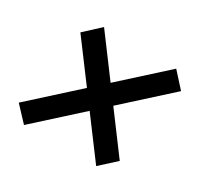

<svg xmlns="http://www.w3.org/2000/svg" viewBox="-109 -662 728 710"><g transform="rotate(30 255.5 -307.0)"><path d="M70.3 -76.2 12.2 -138.2 453.6 -538.1 510.7 -475.1ZM377.4 -78.1 79.6 -477.1 145.5 -538.1 443.4 -138.2Z"/></g></svg>

Font: Reddit Sans Medium
Style: Italic
Weight: 500
Italic angle: -11.25°
Designer: Stephen Hutchings
Version: Version 1.013